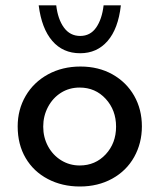

<svg xmlns="http://www.w3.org/2000/svg" viewBox="-20 -675 585 705"><path d="M275.4 -430.7Q341.8 -430.7 393.1 -401.9Q444.3 -373 472.7 -323.2Q501 -273.4 501 -210.9Q501 -149.4 472.7 -98.6Q444.3 -47.9 392.1 -19Q339.8 9.8 273.4 9.8Q208 9.8 155.8 -17.6Q103.5 -44.9 74.2 -94.7Q44.9 -144.5 44.9 -210.9Q44.9 -272.5 74.2 -322.8Q103.5 -373 156.2 -401.9Q209 -430.7 275.4 -430.7ZM272.5 -67.4Q330.1 -67.4 368.2 -108.4Q406.2 -149.4 406.2 -210Q406.2 -270.5 368.2 -312Q330.1 -353.5 272.5 -353.5Q234.4 -353.5 204.1 -334.5Q173.8 -315.4 156.2 -282.2Q138.7 -249 138.7 -210Q138.7 -170.9 156.2 -138.2Q173.8 -105.5 204.6 -86.4Q235.4 -67.4 272.5 -67.4ZM122.1 -655.3H186.5Q192.4 -604.5 214.8 -573.7Q237.3 -543 274.4 -543Q311.5 -543 333 -573.7Q354.5 -604.5 360.4 -655.3H423.8Q414.1 -569.3 375 -524.4Q335.9 -479.5 274.4 -479.5Q210.9 -479.5 171.9 -524.9Q132.8 -570.3 122.1 -655.3Z"/></svg>

Font: Josefin Sans CFJ
Style: Regular
Weight: 400
Designer: Santiago Orozco
Foundry: Typemade
Version: Version 2.000